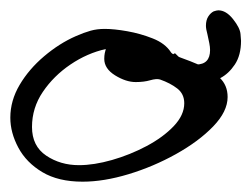

<svg xmlns="http://www.w3.org/2000/svg" viewBox="-29 -350 489 372"><path d="M131 2Q84 2 53 -16.5Q22 -35 6.5 -64Q-9 -93 -9 -122Q-9 -155 9 -185.5Q27 -216 56.5 -241Q86 -266 118 -280Q134 -287 146.5 -290.5Q159 -294 174 -294Q192 -294 217.5 -289.5Q243 -285 267 -275.5Q291 -266 302 -249Q305 -244 322 -238Q339 -232 360 -223Q381 -214 396.5 -199.5Q412 -185 412 -162Q412 -134 384 -105Q356 -76 312 -51.5Q268 -27 220 -12.5Q172 2 131 2ZM124 -30Q153 -30 188 -40Q223 -50 255 -67Q287 -84 307.5 -105.5Q328 -127 328 -150Q328 -168 314.5 -178.5Q301 -189 281 -196Q274 -198 262 -194.5Q250 -191 234 -191Q215 -191 194 -204Q173 -217 173 -236Q173 -242 174 -247Q175 -252 176 -255Q140 -247 107.5 -225Q75 -203 54 -172Q33 -141 33 -104Q33 -67 60.5 -48.5Q88 -30 124 -30ZM368 -190Q342 -190 325.5 -196.5Q309 -203 303 -221Q302 -224 301.5 -226.5Q301 -229 301 -232Q301 -240 305.5 -244Q310 -248 311 -246Q331 -225 351 -225Q378 -225 378 -253Q378 -259 376.5 -266.5Q375 -274 373 -283Q370 -294 370 -300Q370 -311 374.5 -318Q379 -325 385 -328Q391 -330 394 -330Q409 -330 422.5 -313Q436 -296 437 -284Q437 -281 437.5 -277.5Q438 -274 438 -271Q438 -243 426 -225Q414 -207 397.5 -198.5Q381 -190 368 -190Z"/></svg>

Font: Grechen Fuemen
Style: Regular
Weight: 400
Designer: Robert E. Leuschke
Foundry: Robert E. Leuschke
Version: Version 1.010; ttfautohint (v1.8.3)